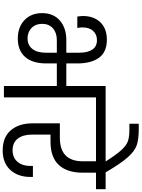

<svg xmlns="http://www.w3.org/2000/svg" viewBox="164 -1184 1030 1397"><g transform="rotate(90 678.5 -486.0)"><path d="M822 -740V-670H689V0H606V-385H442V-308Q442 -208 395 -154.5Q348 -101 261 -101Q178 -101 127 -149.5Q76 -198 76 -278Q76 -361 130.5 -407.5Q185 -454 270 -454H364V-548Q364 -609 341.5 -643Q319 -677 272 -677Q231 -677 205.5 -649Q180 -621 180 -572Q180 -553 184 -534H101Q97 -560 97 -575Q97 -654 142.5 -701.5Q188 -749 269 -749Q359 -749 400.5 -692Q442 -635 442 -535V-454H606V-740ZM364 -385H272Q219 -385 186.5 -356.5Q154 -328 154 -278Q154 -230 184 -201Q214 -172 260 -172Q309 -172 336.5 -207Q364 -242 364 -304Z M960 -339V-202Q960 -139 989 -101Q1018 -63 1074 -63Q1127 -63 1157.5 -98.5Q1188 -134 1188 -192V-211H1268V-194Q1268 -101 1216.5 -46Q1165 9 1076 9Q979 9 928.5 -50Q878 -109 878 -207V-407H983Q1154 -407 1154 -574V-670H768V-740H1357V-670H1237V-574Q1237 -460 1181 -399.5Q1125 -339 1011 -339Z M1158 -736Q1106 -818 1072.5 -854.5Q1039 -891 1008 -902Q977 -913 923 -913H881V-981H922Q995 -981 1038 -966Q1081 -951 1126 -900Q1171 -849 1237 -736Z"/></g></svg>

Font: A Bank Premium Regular
Style: Regular
Weight: 400
Designer: Ninad Kale (Devanagari), Jonny Pinhorn (Latin), Htun Naung (Myanmar)
Foundry: Indian Type Foundry
Version: 4.004